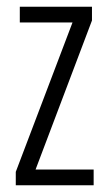

<svg xmlns="http://www.w3.org/2000/svg" viewBox="-20 -618 321 572"><path d="M259 -66H27V-106L196 -551H39V-598H254V-557L86 -113H259Z"/></svg>

Font: Noto Sans Malayalam UI ExtraCondensed Light
Style: Regular
Weight: 300
Width: 2
Designer: Jelle Bosma - Monotype Design Team
Foundry: Monotype Imaging Inc.
Version: Version 2.104; ttfautohint (v1.8.4.7-5d5b)